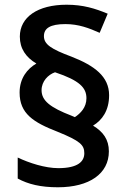

<svg xmlns="http://www.w3.org/2000/svg" viewBox="-20 -785 538 813"><path d="M63 -393C63 -304 121 -267 224 -227C320 -188 337 -171 337 -136C337 -102 311 -73 227 -73C171 -73 103 -95 55 -118V-29C99 -5 152 8 225 8C359 8 441 -50 441 -144C441 -194 417 -227 374 -253C412 -276 442 -316 442 -382C442 -461 380 -507 283 -545C197 -577 166 -597 166 -632C166 -665 192 -683 257 -683C313 -683 357 -666 402 -646L436 -727C383 -749 332 -765 262 -765C139 -765 64 -712 64 -630C64 -579 90 -542 134 -516C96 -494 63 -454 63 -393ZM156 -403C156 -441 184 -469 213 -479C318 -444 346 -413 346 -369C346 -330 321 -305 297 -289L283 -295C192 -330 156 -359 156 -403Z"/></svg>

Font: Noto Sans Kayah Li SemiBold
Style: Regular
Weight: 600
Designer: Monotype Design Team, Sérgio Martins
Foundry: Monotype Imaging Inc.
Version: Version 2.002